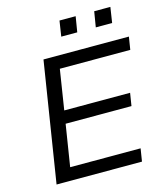

<svg xmlns="http://www.w3.org/2000/svg" viewBox="-129 -992 938 1090"><g transform="rotate(-15 340.5 -447.5)"><path d="M67 0 179 -705H681L669 -630H255L218 -395H605L593 -320H206L167 -75H581L569 0ZM513 -804 528 -895H623L609 -804ZM310 -804 324 -895H419L404 -804Z"/></g></svg>

Font: Nunito Sans 10pt SemiExpanded
Style: Italic
Weight: 400
Width: 6
Italic angle: -9°
Designer: Vernon Adams
Foundry: Vernon Adams
Version: Version 3.101;gftools[0.9.27]